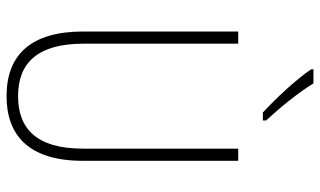

<svg xmlns="http://www.w3.org/2000/svg" viewBox="-220 -770 999 600"><g transform="rotate(90 280.0 -469.5)"><path d="M240 -949H196V-942C228 -894 289 -830 331 -791H356V-801C317 -843 271 -899 240 -949ZM482 -228V-714H444V-229C444 -82 380 -26 280 -26C176 -26 116 -87 116 -231V-714H78V-229C78 -67 150 10 280 10C399 10 482 -56 482 -228Z"/></g></svg>

Font: Noto Sans Hebrew Condensed ExtraLight
Style: Regular
Weight: 200
Width: 3
Designer: Monotype Design Team
Foundry: Monotype Imaging Inc.
Version: Version 2.004